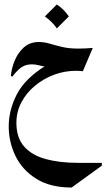

<svg xmlns="http://www.w3.org/2000/svg" viewBox="-20 -506 481 869"><path d="M304.2 342.8Q207.5 342.8 144.3 303.2Q81.1 263.7 50.3 200.4Q19.5 137.2 19.5 65.9Q19.5 -8.3 56.4 -79.3Q93.3 -150.4 185.5 -208L186.5 -204.6Q171.9 -206.1 156.2 -210.4Q140.6 -214.8 124 -214.8Q90.8 -214.8 68.1 -194.3Q45.4 -173.8 36.6 -159.2L29.3 -162.1Q31.7 -195.8 46.4 -231.4Q61 -267.1 88.1 -291.5Q115.2 -315.9 156.2 -315.9Q180.2 -315.9 205.3 -308.3Q230.5 -300.8 261.5 -293.5Q292.5 -286.1 334 -286.1Q367.2 -286.1 399.9 -289.1L355 -183.6Q340.8 -185.5 322.8 -185.5Q272.5 -185.5 224.6 -167.7Q176.8 -149.9 138.2 -117.9Q99.6 -85.9 76.9 -43Q54.2 0 54.2 49.8Q54.2 117.2 89.1 157Q124 196.8 186.8 213.9Q249.5 231 332 231H440.9V243.7ZM237.3 -485.8Q270.5 -463.4 291.5 -431.6L237.3 -377.4Q216.8 -407.7 183.1 -431.6Z"/></svg>

Font: Lateef SemiBold
Style: Regular
Weight: 600
Designer: SIL International
Foundry: SIL International
Version: Version 4.200